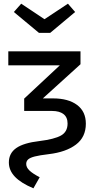

<svg xmlns="http://www.w3.org/2000/svg" viewBox="-20 -805 510 1040"><path d="M28 75Q28 25 68 -3Q108 -31 194 -41Q275 -51 310.5 -71Q346 -91 346 -136Q346 -170 324 -187Q302 -204 262 -204H111V-271L304 -451H25V-527H416V-457L212 -272H267Q350 -272 397.5 -236.5Q445 -201 445 -135Q445 -62 391 -21.5Q337 19 244 30Q194 36 168.5 42.5Q143 49 132.5 58.5Q122 68 122 83Q122 102 140 119Q158 136 195 155L161 215Q94 187 61 152.5Q28 118 28 75ZM387 -740 252 -627H191L55 -740L95 -785L221 -701L348 -785Z"/></svg>

Font: FiraGOUPP
Style: Medium
Weight: 400
Designer: bBox Type
Foundry: bBox Type GmbH
Version: Version 1.001